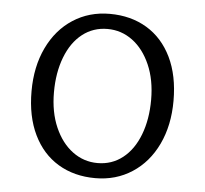

<svg xmlns="http://www.w3.org/2000/svg" viewBox="-46 -631 739 691"><g transform="rotate(5 323.0 -285.0)"><path d="M66.9 -280.6Q66.9 -369.4 99.6 -437.9Q132.3 -506.5 190.7 -544.4Q249.2 -582.3 323.4 -582.3Q400 -582.3 457.7 -547.6Q515.3 -512.9 547.2 -447.2Q579 -381.5 579 -290.3Q579 -201.6 546.4 -133.1Q513.7 -64.5 455.2 -26.6Q396.8 11.3 322.6 11.3Q246 11.3 188.3 -23.4Q130.6 -58.1 98.8 -123.8Q66.9 -189.5 66.9 -280.6ZM498.4 -287.1Q498.4 -358.9 474.6 -413.3Q450.8 -467.7 410.5 -497.6Q370.2 -527.4 320.2 -527.4Q268.5 -527.4 229.4 -496.8Q190.3 -466.1 169 -410.5Q147.6 -354.8 147.6 -283.9Q147.6 -212.1 171.4 -157.7Q195.2 -103.2 235.5 -73.4Q275.8 -43.5 325.8 -43.5Q377.4 -43.5 416.5 -74.2Q455.6 -104.8 477 -160.5Q498.4 -216.1 498.4 -287.1Z"/></g></svg>

Font: Playfair Micro SmCond SmLight
Style: Regular
Weight: 360
Width: 4
Designer: Claus Eggers Sørensen
Foundry: Claus Eggers Sørensen
Version: Version 2.100;Glyphs 3.2 (3219)